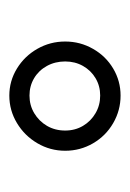

<svg xmlns="http://www.w3.org/2000/svg" viewBox="48 -809 282 418"><g transform="rotate(-90 189.0 -600.0)"><path d="M189.9 -720.7Q221.7 -720.7 248.8 -704.1Q275.9 -687.5 291.7 -659.7Q307.6 -631.8 307.6 -599.1Q307.6 -566.4 291.7 -538.6Q275.9 -510.7 248.8 -494.6Q221.7 -478.5 189.9 -478.5Q157.7 -478.5 129.9 -494.6Q102.1 -510.7 85.9 -538.6Q69.8 -566.4 69.8 -599.1Q69.8 -631.8 86.2 -659.7Q102.5 -687.5 130.1 -704.1Q157.7 -720.7 189.9 -720.7ZM189.9 -522.9Q210.9 -522.9 227.8 -533Q244.6 -543 254.4 -560.3Q264.2 -577.6 264.2 -599.1Q264.2 -621.1 254.4 -638.9Q244.6 -656.7 227.8 -666.7Q210.9 -676.8 189.9 -676.8Q168.9 -676.8 151.6 -666.5Q134.3 -656.2 124 -638.7Q113.8 -621.1 113.8 -599.1Q113.8 -577.6 124 -560.3Q134.3 -543 151.6 -533Q168.9 -522.9 189.9 -522.9Z"/></g></svg>

Font: Mardoto Light
Style: Regular
Weight: 400
Designer: Christian Robertson, Vahan Hovhannisyan
Foundry: Google
Version: Version 1.000